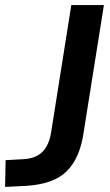

<svg xmlns="http://www.w3.org/2000/svg" viewBox="-58 -725 432 754"><path d="M-38 9 -36 -96 36 -100Q83 -103 109 -129Q135 -155 143 -207L222 -705H350L269 -196Q254 -102 203.5 -52Q153 -2 44 5Z"/></svg>

Font: Nunito Sans
Style: Bold Italic
Weight: 700
Italic angle: -9°
Designer: Vernon Adams
Foundry: Vernon Adams
Version: Version 3.006; ttfautohint (v1.8.3)